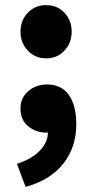

<svg xmlns="http://www.w3.org/2000/svg" viewBox="-20 -526 360 750"><path d="M160 -298Q117 -298 88.5 -328.5Q60 -359 60 -402Q60 -446 88.5 -476Q117 -506 160 -506Q204 -506 232 -476Q260 -446 260 -402Q260 -359 232 -328.5Q204 -298 160 -298ZM80 204 46 114Q107 94 137.5 60.5Q168 27 167 -10V-118L218 -27Q206 -18 191.5 -13Q177 -8 160 -8Q121 -8 90.5 -32.5Q60 -57 60 -102Q60 -144 90.5 -170Q121 -196 164 -196Q220 -196 249 -155Q278 -114 278 -40Q278 48 228 112.5Q178 177 80 204Z"/></svg>

Font: Assistant ExtraLight ExtraBold
Style: Regular
Weight: 800
Version: Version 3.000